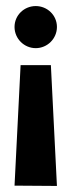

<svg xmlns="http://www.w3.org/2000/svg" viewBox="-20 -621 236 634"><path d="M28 -8 168 -7 148 -406H48ZM28 -532C28 -493 60 -462 98 -462C136 -462 168 -493 168 -532C168 -571 136 -601 98 -601C60 -601 28 -571 28 -532Z"/></svg>

Font: Charger Eco
Style: Regular
Weight: 1000
Designer: Jasper
Foundry: Cannot Into Space Fonts
Version: Version 1.1